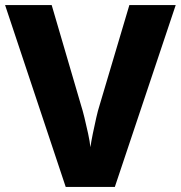

<svg xmlns="http://www.w3.org/2000/svg" viewBox="-20 -734 710 754"><path d="M670 -714 431 0H238L0 -714H183L299 -318Q304 -303 311.5 -272.5Q319 -242 326 -209.5Q333 -177 335 -156Q338 -177 344.5 -209Q351 -241 358 -271.5Q365 -302 370 -317L488 -714Z"/></svg>

Font: Noto Sans Kannada ExtraBold
Style: Regular
Weight: 800
Designer: Jelle Bosma - Monotype Design Team
Foundry: Monotype Imaging Inc.
Version: Version 2.005; ttfautohint (v1.8.4.7-5d5b)